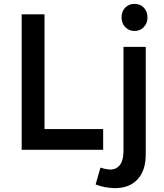

<svg xmlns="http://www.w3.org/2000/svg" viewBox="-20 -774 849 992"><path d="M742 -684Q742 -654 723 -634Q704 -614 675 -614Q646 -614 627 -634Q608 -654 608 -684Q608 -715 627 -734.5Q646 -754 675 -754Q704 -754 723 -734.5Q742 -715 742 -684ZM92 -700H210V-107H513V0H92ZM499 92Q522 100 546 102Q581 103 599.5 78.5Q618 54 618 7V-532H733V24Q733 108 690 153.5Q647 199 570 198Q516 196 474 179Z"/></svg>

Font: Montserrat-Arabic
Style: Regular
Weight: 400
Designer: Mohamed Gaber
Foundry: Kief Type Foundry
Version: Version 5.008;PS 005.008;hotconv 1.0.88;makeotf.lib2.5.64775